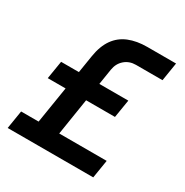

<svg xmlns="http://www.w3.org/2000/svg" viewBox="-162 -830 923 960"><g transform="rotate(30 299.5 -350.0)"><path d="M13 0 30 -105H131L198 -522Q208 -584 236 -623.5Q264 -663 309.5 -681.5Q355 -700 415 -700H581L564 -594H411Q373 -594 346.5 -571Q320 -548 314 -510L250 -105H524L507 0ZM62 -316 79 -420H467L450 -316Z"/></g></svg>

Font: MuseoModerno Medium
Style: Italic
Weight: 500
Italic angle: -9°
Designer: Pablo Cosgaya, Héctor Gatti, Marcela Romero, and the Authors of The MuseoModerno Project.
Foundry: Omnibus-Type Team
Version: Version 1.003